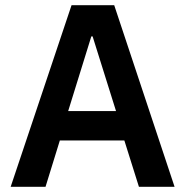

<svg xmlns="http://www.w3.org/2000/svg" viewBox="-20 -718 712 738"><path d="M514 0 458 -178H210L155 0H21L255 -698H419L651 0ZM336 -578H331L242 -291H426Z"/></svg>

Font: IBM Plex Sans Devanagari SemiBold
Style: Regular
Weight: 600
Designer: Mike Abbink, Paul van der Laan, Pieter van Rosmalen, Erin McLaughlin
Foundry: Bold Monday
Version: Version 1.1